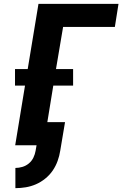

<svg xmlns="http://www.w3.org/2000/svg" viewBox="-20 -755 640 998"><path d="M60 223V118Q78 118 96.5 112.5Q115 107 130 94.5Q145 82 153.5 64.5Q162 47 165 29L170 0H59L110 -310H58V-396H124L180 -735H596L577 -615H308L271 -396H360V-310H257L226 -120H318L293 29Q289 55 279.5 81.5Q270 108 254 131.5Q238 155 215 173.5Q192 192 166.5 203Q141 214 114 218.5Q87 223 60 223Z"/></svg>

Font: Iosevka Aile Heavy
Style: Italic
Weight: 900
Italic angle: -9°
Designer: Belleve Invis
Foundry: Belleve Invis
Version: Version 31.1.0; ttfautohint (v1.8.4)